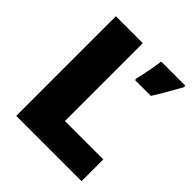

<svg xmlns="http://www.w3.org/2000/svg" viewBox="-195 -894 973 973"><g transform="rotate(45 291.0 -408.0)"><path d="M77 -51H545V-207H270V-765H77ZM575 -754V-765H402C397 -722 384 -658 374 -619V-605H488C525 -664 547 -705 575 -754Z"/></g></svg>

Font: Noto Sans Tamil UI Black
Style: Regular
Weight: 900
Designer: Jelle Bosma - Monotype Design Team
Foundry: Monotype Imaging Inc.
Version: Version 2.004